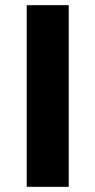

<svg xmlns="http://www.w3.org/2000/svg" viewBox="-20 -720 368 740"><path d="M83 0H245V-700H83Z"/></svg>

Font: Montserrat Lite
Style: Bold
Weight: 700
Designer: Julieta Ulanovsky
Foundry: Julieta Ulanovsky
Version: Version 7.200;PS 007.200;hotconv 1.0.88;makeotf.lib2.5.64775